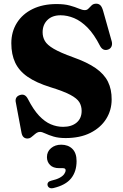

<svg xmlns="http://www.w3.org/2000/svg" viewBox="-20 -735 668 1043"><path d="M336 15Q298 15 270.8 6.8Q243.5 -1.5 225.8 -10Q208 -18.5 197.5 -18.5Q187 -18.5 178.8 -13Q170.5 -7.5 163 -0.5Q155.5 6.5 147.5 12Q139.5 17.5 129 17.5Q116.5 17.5 108 9.8Q99.5 2 96.5 -15.5L65 -183.5Q63.5 -196 69 -205Q74.5 -214 87.5 -218.5Q102 -223.5 112.8 -218.2Q123.5 -213 131.5 -197.5Q161.5 -139 192.5 -106.2Q223.5 -73.5 256 -59.8Q288.5 -46 322.5 -46Q369 -46 396.2 -69Q423.5 -92 423.5 -132.5Q423.5 -159 411 -179.8Q398.5 -200.5 361.8 -220Q325 -239.5 253.5 -261.5Q176.5 -285.5 130 -317.8Q83.5 -350 62.5 -394.8Q41.5 -439.5 41.5 -500Q41.5 -562.5 71.8 -610.8Q102 -659 157.2 -686Q212.5 -713 287 -713Q330 -713 359 -705Q388 -697 407.8 -688.5Q427.5 -680 441 -680Q453 -680 461 -688.8Q469 -697.5 478.2 -706.2Q487.5 -715 502.5 -715Q516 -715 525 -706.5Q534 -698 540.5 -675L587 -510Q591 -494.5 585.5 -482.2Q580 -470 566.5 -465.5Q552 -461 541.2 -466.5Q530.5 -472 523.5 -485.5Q491.5 -548.5 455.8 -584.8Q420 -621 382.8 -636.5Q345.5 -652 309 -652Q263.5 -652 237.5 -626.2Q211.5 -600.5 211.5 -559.5Q211.5 -534 223.8 -512.5Q236 -491 271.8 -470Q307.5 -449 377 -424Q454.5 -396.5 500.2 -364.5Q546 -332.5 566.5 -291Q587 -249.5 586.5 -194.5Q586.5 -136.5 556.8 -89Q527 -41.5 471 -13.2Q415 15 336 15ZM302 178.5Q268.5 178.5 251.8 161.2Q235 144 235 118.5Q235 88.5 257.2 69.8Q279.5 51 312.5 51Q350 51 373 73.5Q396 96 396 140Q396 197 366.2 234Q336.5 271 270.5 286.5Q257 289.5 249 285.2Q241 281 238.5 272Q236.5 263.5 241.2 256.5Q246 249.5 258.5 246.5Q287 240 304 230.8Q321 221.5 328.8 210.5Q336.5 199.5 336.5 189.5Q336.5 178.5 321.5 178.5Z"/></svg>

Font: Fraunces
Style: Bold
Weight: 700
Version: Version 1.000;[b76b70a41]